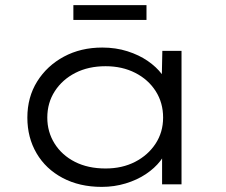

<svg xmlns="http://www.w3.org/2000/svg" viewBox="-20 -721 885 751"><path d="M378 10Q291 10 225 -25Q159 -60 123 -121.5Q87 -183 87 -261Q87 -341 125.5 -402.5Q164 -464 230 -499.5Q296 -535 380 -535Q433 -535 478.5 -520.5Q524 -506 558 -482.5Q592 -459 613 -431Q634 -403 638 -374L612 -380L615 -522H690V0H614V-141L634 -150Q630 -121 607.5 -92Q585 -63 550.5 -40Q516 -17 471.5 -3.5Q427 10 378 10ZM393 -62Q458 -62 508.5 -88Q559 -114 588.5 -159Q618 -204 618 -261Q618 -319 589 -364.5Q560 -410 509 -436Q458 -462 393 -462Q326 -462 275 -436Q224 -410 194.5 -364.5Q165 -319 165 -261Q165 -205 193.5 -159.5Q222 -114 273 -88Q324 -62 393 -62ZM267 -643V-701H553V-643Z"/></svg>

Font: Lexend Mega Light
Style: Regular
Weight: 300
Version: Version 1.007